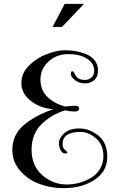

<svg xmlns="http://www.w3.org/2000/svg" viewBox="-20 -967 606 997"><path d="M317 -414 370 -418Q391 -418 391 -405Q391 -388 366.5 -388Q342 -388 318 -394Q246 -372 195 -321.5Q144 -271 144 -189Q144 -107 199 -58Q254 -9 327 -9Q391 -9 450 -42Q479 -58 498 -88Q517 -118 517 -157Q517 -215 478.5 -248.5Q440 -282 398 -282Q305 -282 305 -219Q305 -199 317.5 -188.5Q330 -178 330 -176Q330 -170 317.5 -170Q305 -170 295.5 -186Q286 -202 286 -225.5Q286 -249 313 -274.5Q340 -300 391.5 -300Q443 -300 490 -263.5Q537 -227 537 -152Q537 -77 471.5 -33.5Q406 10 310 10Q244 10 184.5 -12Q125 -34 84.5 -80.5Q44 -127 44 -188Q44 -266 102 -316Q160 -366 256 -400Q188 -405 139.5 -443.5Q91 -482 91 -535Q91 -588 132 -628Q173 -668 225.5 -687Q278 -706 312 -706Q346 -706 370 -702Q394 -698 423 -687.5Q452 -677 470.5 -655Q489 -633 489 -600.5Q489 -568 469.5 -551Q450 -534 421 -534Q392 -534 370 -550.5Q348 -567 348 -582Q348 -597 354 -597Q360 -597 364.5 -590Q369 -583 373 -574.5Q377 -566 389 -559Q401 -552 421 -552Q441 -552 455 -564.5Q469 -577 469 -600Q469 -639 431.5 -662.5Q394 -686 334 -686Q274 -686 232 -647.5Q190 -609 190 -554Q190 -499 225.5 -464.5Q261 -430 317 -414ZM416 -947 302 -827H253L316 -947Z"/></svg>

Font: Spirax
Style: Regular
Weight: 400
Designer: Brenda Gallo (gbrenda1987@gmail.com)
Foundry: Brenda Gallo
Version: Version 1.002